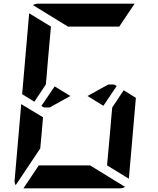

<svg xmlns="http://www.w3.org/2000/svg" viewBox="-20 -1020 856 1040"><path d="M276 -552 361 -500 249 -438H218L204 -446ZM650 -531 716 -490 678 -52 560 -124 561 -138 564 -170 576 -302 584 -396 588 -438ZM206 -302 198 -216 65 -17Q58 -30 59 -41L95 -456L151 -422L178 -406L213 -385ZM166 -469 100 -510 138 -948 256 -876 240 -698 231 -590 228 -562ZM348 -876 159 -992Q170 -1000 184 -1000H390H514H709L626 -876H587H503H379ZM468 -124 657 -8Q646 0 632 0H426H302H107L190 -124H229H313H437ZM612 -554 540 -447 454 -500 566 -562H598Z"/></svg>

Font: DSEG14 Modern Mini
Style: Bold Italic
Weight: 700
Italic angle: -5°
Designer: Keshikan(Twitter:@keshinomi_88pro)
Version: Version 0.46